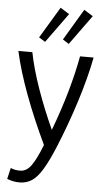

<svg xmlns="http://www.w3.org/2000/svg" viewBox="-62 -982 553 1027"><g transform="rotate(5 214.0 -468.0)"><path d="M83 7Q50 7 16 -6L30 -66Q43 -60 55.5 -58Q68 -56 81 -56Q116 -56 142 -93.5Q168 -131 196 -204Q133 -336 86 -462Q39 -588 16 -693H91Q108 -606 145 -500.5Q182 -395 231 -288Q274 -403 302.5 -504Q331 -605 347 -693H420Q399 -584 358.5 -456Q318 -328 267 -204Q234 -124 206 -77.5Q178 -31 149 -12Q120 7 83 7ZM281 -754 248 -775 348 -943 396 -913ZM154 -754 120 -775 221 -943 269 -913Z"/></g></svg>

Font: Ubuntu Sans Condensed
Style: Regular
Weight: 400
Width: 3
Designer: Dalton Maag Ltd
Foundry: Dalton Maag Ltd
Version: Version 1.006; ttfautohint (v1.8.4.7-5d5b)